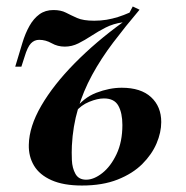

<svg xmlns="http://www.w3.org/2000/svg" viewBox="-20 -559 576 593"><path d="M233 14Q176 14 139 -2.5Q102 -19 85 -47.5Q68 -76 69 -112Q70 -168 107.5 -232.5Q145 -297 210.5 -363.5Q276 -430 359 -490Q330 -486 306.5 -474Q283 -462 262.5 -448.5Q242 -435 222 -425Q202 -415 180 -415Q158 -415 139.5 -425.5Q121 -436 101 -436Q86 -436 75.5 -425Q65 -414 56 -384L46 -353H27L49 -426Q58 -456 71 -479Q84 -502 102 -515Q120 -528 145 -528Q168 -528 183.5 -520Q199 -512 218 -503.5Q237 -495 271 -495Q291 -495 309 -498Q327 -501 344.5 -506.5Q362 -512 380 -520L390 -539L411 -529Q367 -477 329.5 -427.5Q292 -378 264.5 -327.5Q237 -277 221 -223Q205 -169 202 -109Q201 -89 202 -64.5Q203 -40 213 -22Q223 -4 246 -4Q270 -4 296 -24.5Q322 -45 340 -83Q358 -121 358 -173Q358 -210 345.5 -232.5Q333 -255 301 -255Q281 -255 255.5 -244.5Q230 -234 214 -214L209 -218Q237 -257 277.5 -272.5Q318 -288 356 -288Q415 -288 446.5 -259Q478 -230 478 -182Q478 -150 463.5 -116Q449 -82 419.5 -52.5Q390 -23 343.5 -4.5Q297 14 233 14Z"/></svg>

Font: Playfair Display SemiBold
Style: Italic
Weight: 600
Italic angle: -14°
Designer: Claus Eggers Sørensen
Foundry: Claus Eggers Sørensen
Version: Version 1.203